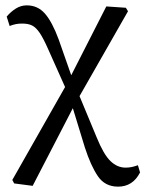

<svg xmlns="http://www.w3.org/2000/svg" viewBox="-20 -506 543 717"><path d="M33 179 26 166 223 -181 160 -322Q142 -363 128 -383.5Q114 -404 99.5 -411Q85 -418 63 -418Q50 -418 39.5 -416Q29 -414 16 -409L5 -444Q20 -462 39 -474Q58 -486 80 -486Q121 -486 148 -455Q175 -424 199 -359L246 -225L377 -482L450 -477L458 -464L277 -147L341 7Q367 71 392.5 95.5Q418 120 449 120Q462 120 473 117.5Q484 115 495 111L503 138Q476 191 421 191Q372 191 345.5 152Q319 113 297 45L252 -102L102 188Z"/></svg>

Font: Source Serif 4
Style: Regular
Weight: 400
Designer: Frank Grießhammer
Foundry: Adobe
Version: Version 4.005;hotconv 1.1.0;makeotfexe 2.6.0